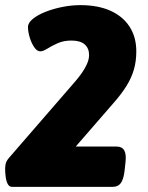

<svg xmlns="http://www.w3.org/2000/svg" viewBox="-23 -728 578 748"><path d="M24 0Q13 0 7 -11.5Q1 -23 -1 -40Q-3 -57 -3 -71Q-3 -79 -1 -89.5Q1 -100 12 -113L272 -413Q284 -427 296 -444Q308 -461 316 -479Q324 -497 324 -514Q324 -540 307 -555Q290 -570 255 -570Q225 -570 201.5 -559.5Q178 -549 161.5 -538.5Q145 -528 134 -528Q121 -528 110 -544.5Q99 -561 92.5 -583Q86 -605 86 -623Q86 -639 105 -654.5Q124 -670 154.5 -682Q185 -694 220.5 -701Q256 -708 290 -708Q358 -708 406.5 -686.5Q455 -665 481.5 -624.5Q508 -584 508 -528Q508 -489 498.5 -456.5Q489 -424 469 -392Q449 -360 417 -324L272 -157H432Q473 -157 466 -97L462 -60Q458 -29 447.5 -14.5Q437 0 416 0Z"/></svg>

Font: Asap Black
Style: Italic
Weight: 900
Italic angle: -6°
Designer: Pablo Cosgaya
Foundry: Omnibus-Type
Version: Version 3.001